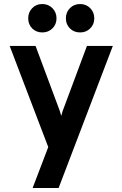

<svg xmlns="http://www.w3.org/2000/svg" viewBox="-20 -739 608 953"><path d="M142 194 219.5 -9 28 -511H156.5L268 -212Q277.5 -188.5 284 -164Q287 -176.5 291.2 -188.8Q295.5 -201 300 -212L411.5 -511H540L271 194ZM378 -578Q347 -578 327 -598Q307 -618 307 -648Q307 -678 327 -698.5Q347 -719 378 -719Q407.5 -719 427.8 -698.5Q448 -678 448 -648Q448 -618 427.8 -598Q407.5 -578 378 -578ZM190 -578Q159.5 -578 139.8 -598Q120 -618 120 -648Q120 -678 139.8 -698.5Q159.5 -719 190 -719Q220 -719 240.2 -698.5Q260.5 -678 260.5 -648Q260.5 -618 240.2 -598Q220 -578 190 -578Z"/></svg>

Font: Overpass
Style: Bold
Weight: 700
Designer: Delve Withrington, Dave Bailey, Thomas Jockin
Foundry: Delve Fonts LLC
Version: Version 4.000; ttfautohint (v1.8.3)